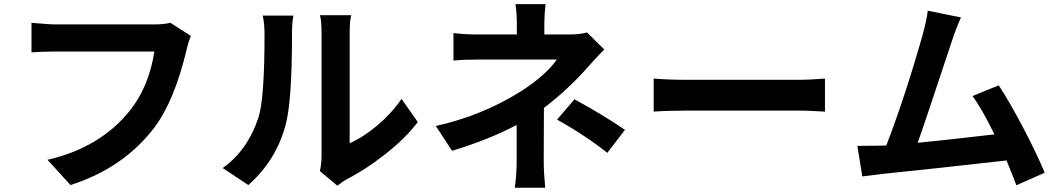

<svg xmlns="http://www.w3.org/2000/svg" viewBox="-20 -837 5040 914"><path d="M791 -728.5 888.7 -666Q877 -639.6 867.2 -595.7Q809.6 -357.4 716.8 -232.4Q569.3 -37.1 315.4 43.9L206.1 -76.2Q456.1 -133.8 597.7 -309.6Q689.5 -424.8 714.8 -591.8H249Q182.6 -591.8 129.9 -587.9V-728.5Q210.9 -720.7 250 -720.7H711.9Q759.8 -720.7 791 -728.5Z M1162.1 43.9 1040 -37.1Q1157.2 -119.1 1210 -276.4Q1239.3 -365.2 1239.3 -671.9Q1239.3 -726.6 1230.5 -762.7H1377Q1370.1 -735.4 1370.1 -672.9Q1370.1 -354.5 1339.8 -243.2Q1294.9 -73.2 1162.1 43.9ZM1585.9 46.9 1502.9 -22.5Q1510.7 -59.6 1510.7 -95.7V-678.7Q1510.7 -741.2 1502.9 -764.6H1652.3Q1644.5 -741.2 1644.5 -677.7V-155.3Q1708 -182.6 1775.4 -239.3Q1842.8 -295.9 1891.6 -366.2L1968.8 -255.9Q1909.2 -177.7 1814 -103Q1718.8 -28.3 1629.9 16.6Q1617.2 23.4 1585.9 46.9Z M2774.4 -682.6 2856.4 -601.6Q2822.3 -567.4 2779.3 -518.6Q2685.5 -412.1 2569.3 -323.2Q2569.3 -281.2 2568.8 -190.9Q2568.4 -100.6 2568.4 -71.3Q2568.4 -16.6 2575.2 56.6H2430.7Q2439.5 -6.8 2439.5 -71.3V-242.2Q2311.5 -173.8 2131.8 -119.1L2054.7 -237.3Q2278.3 -287.1 2462.9 -404.3Q2579.1 -479.5 2630.9 -553.7H2268.6Q2190.4 -553.7 2138.7 -548.8V-679.7Q2183.6 -672.9 2266.6 -672.9H2440.4V-724.6Q2440.4 -773.4 2433.6 -817.4H2577.1Q2571.3 -768.6 2571.3 -724.6V-672.9H2691.4Q2739.3 -672.9 2774.4 -682.6ZM2631.8 -267.6 2714.8 -364.3Q2854.5 -288.1 2955.1 -218.8L2871.1 -109.4Q2763.7 -194.3 2631.8 -267.6Z M3091.8 -305.7V-462.9Q3164.1 -457 3252.9 -457H3790Q3828.1 -457 3907.2 -462.9V-305.7Q3900.4 -305.7 3877.4 -307.1Q3854.5 -308.6 3831.5 -309.6Q3808.6 -310.5 3790 -310.5H3252.9Q3153.3 -310.5 3091.8 -305.7Z M4953.1 -14.6 4818.4 44.9Q4803.7 5.9 4771.5 -73.2Q4408.2 -32.2 4178.7 -8.8Q4165 -6.8 4132.3 -2.9Q4099.6 1 4085 2.9L4061.5 -142.6Q4138.7 -142.6 4171.9 -143.6L4199.2 -144.5Q4287.1 -372.1 4372.1 -670.9Q4391.6 -742.2 4396.5 -786.1L4554.7 -753.9Q4532.2 -704.1 4511.7 -642.6Q4374 -226.6 4348.6 -157.2Q4470.7 -168.9 4713.9 -197.3Q4653.3 -321.3 4609.4 -379.9L4734.4 -430.7Q4787.1 -350.6 4852.5 -225.6Q4918 -100.6 4953.1 -14.6Z"/></svg>

Font: GenEi Gothic M Regular
Style: Bold
Weight: 700
Designer: o_tamon (Modified); [Source Han Sans]
Ryoko NISHIZUKA  (kana & ideographs); Paul D. Hunt (Latin, Greek & Cyrillic); Wenl
Version: Version 1.1a;Original Version 1.004